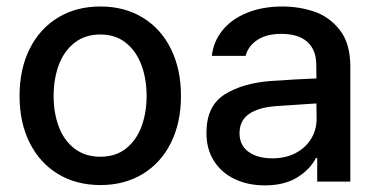

<svg xmlns="http://www.w3.org/2000/svg" viewBox="-20 -557 1157 589"><path d="M40 -262.7Q40 -344.7 70.8 -406.7Q101.6 -468.8 157.7 -502.9Q213.9 -537.1 288.1 -537.1Q361.8 -537.1 418 -502.9Q474.1 -468.8 504.6 -406.5Q535.2 -344.2 535.2 -262.7Q535.2 -181.2 504.6 -119.4Q474.1 -57.6 418 -23.4Q361.8 10.7 288.1 10.7Q213.9 10.7 157.7 -23.4Q101.6 -57.6 70.8 -119.4Q40 -181.2 40 -262.7ZM429.7 -262.7Q429.7 -314.9 413.8 -357.7Q397.9 -400.4 366 -425.8Q334 -451.2 288.1 -451.2Q241.2 -451.2 208.7 -425.8Q176.3 -400.4 160.4 -357.7Q144.5 -314.9 144.5 -262.7Q144.5 -210.4 160.4 -168.2Q176.3 -126 208.7 -101.1Q241.2 -76.2 288.1 -76.2Q334.5 -76.2 366.2 -101.1Q397.9 -126 413.8 -168.2Q429.7 -210.4 429.7 -262.7Z M811.5 -308.6Q844.7 -311 884 -313.2Q923.3 -315.4 950.7 -316.4L950.2 -358.4Q950.2 -403.8 922.9 -428.5Q895.5 -453.1 842.8 -453.1Q798.3 -453.1 770 -434.8Q741.7 -416.5 733.4 -385.7H629.9Q634.8 -429.7 662.6 -464.1Q690.4 -498.5 738 -517.8Q785.6 -537.1 846.7 -537.1Q897 -537.1 943.6 -521.5Q990.2 -505.9 1022.5 -464.8Q1054.7 -423.8 1054.7 -352.5V0H953.1V-72.3H949.2Q931.2 -37.1 891.8 -12.7Q852.5 11.7 792 11.7Q741.2 11.7 700.7 -7.3Q660.2 -26.4 636.7 -62.7Q613.3 -99.1 613.3 -149.4Q613.3 -231.9 668.9 -267.1Q724.6 -302.2 811.5 -308.6ZM815.4 -71.3Q856.4 -71.3 887.2 -87.6Q918 -104 934.6 -131.6Q951.2 -159.2 951.2 -191.4L950.7 -239.7L826.2 -231.4Q772.9 -227.5 743.9 -207.3Q714.8 -187 714.8 -148.4Q714.8 -111.3 742.4 -91.3Q770 -71.3 815.4 -71.3Z"/></svg>

Font: Pretendard JP Medium
Style: Regular
Weight: 500
Designer: Base glyphs from Inter by Rasmus Andersson; Hangeul glyphs from Noto Sans CJK(Source Han Sans) by Jang Soo-young and Kan
Foundry: Kil Hyung-jin
Version: Version 1.309